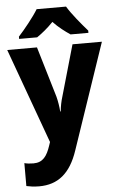

<svg xmlns="http://www.w3.org/2000/svg" viewBox="-64 -809 672 1093"><g transform="rotate(-5 271.5 -263.0)"><path d="M356 -766H188C163 -724 108 -656 74 -619V-606H177C206 -626 239 -652 271 -686C303 -652 338 -626 368 -606H470V-619C434 -660 383 -721 356 -766ZM1 -549 198 -6 192 12C172 73 148 107 94 107C75 107 56 105 42 101V232C61 236 84 240 115 240C222 240 294 183 337 54L542 -549H374L291 -259C282 -230 277 -204 274 -174H271C269 -202 264 -233 257 -260L171 -549Z"/></g></svg>

Font: Noto Sans Gujarati UI SemiCondensed ExtraBold
Style: Regular
Weight: 800
Width: 4
Designer: Jelle Bosma - Monotype Design Team, Universal Thirst
Foundry: Monotype Imaging Inc.
Version: Version 2.106